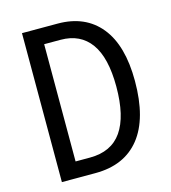

<svg xmlns="http://www.w3.org/2000/svg" viewBox="-107 -801 794 889"><g transform="rotate(-15 290.0 -357.0)"><path d="M528 -365Q528 -185 454 -92.5Q380 0 241 0H80V-714H251Q383 -714 455.5 -625Q528 -536 528 -365ZM438 -362Q438 -501 388.5 -569.5Q339 -638 245 -638H166V-76H235Q338 -76 388 -148Q438 -220 438 -362Z"/></g></svg>

Font: Noto Sans Malayalam Condensed
Style: Regular
Weight: 400
Width: 3
Designer: Jelle Bosma - Monotype Design Team
Foundry: Monotype Imaging Inc.
Version: Version 2.104; ttfautohint (v1.8.4.7-5d5b)